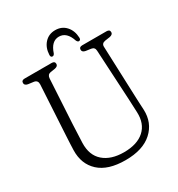

<svg xmlns="http://www.w3.org/2000/svg" viewBox="-202 -987 1048 1131"><g transform="rotate(-30 322.0 -421.5)"><path d="M515.5 -287.5 497 -629Q496 -652.5 473 -656L437.5 -661Q415.5 -665 415.5 -681.5Q415.5 -700 437 -700H602.5Q624 -700 624 -681.5Q624 -666 602 -661L568 -656Q542 -651.5 543.5 -627.5L556.5 -287.5Q557.5 -263.5 558.5 -240Q559.5 -216.5 561 -191Q565 -100.5 502.2 -43.2Q439.5 14 321 14Q202 14 141.8 -41.5Q81.5 -97 84 -190.5Q84.5 -206.5 85.5 -230.5Q86.5 -254.5 88 -279.5Q89.5 -304.5 90.5 -324L107.5 -624Q109 -651.5 84 -656L46 -661Q23.5 -665 23.5 -681.5Q23.5 -700 45 -700H229Q250.5 -700 250.5 -681.5Q250.5 -665.5 228.5 -661L196.5 -656Q174.5 -652 173 -626.5L156 -327Q154 -288.5 153 -258Q152 -227.5 150.5 -201Q148 -118.5 198 -74.8Q248 -31 336 -31Q426.5 -31 474.8 -74.8Q523 -118.5 519.5 -197.5Q518 -229 517.2 -248.8Q516.5 -268.5 515.5 -287.5ZM343 -813Q291 -813 268 -742.5Q262.5 -730.5 253.5 -730.5Q240.5 -730.5 241 -747.5Q243 -796 271 -826.5Q299 -857 343 -857Q387.5 -857 415.2 -826.5Q443 -796 445 -747.5Q445.5 -730.5 432.5 -730.5Q424.5 -730.5 418.5 -742.5Q395.5 -813 343 -813Z"/></g></svg>

Font: Fraunces 144pt S100 Light
Style: Regular
Weight: 300
Version: Version 1.000; ttfautohint (v1.8.3)